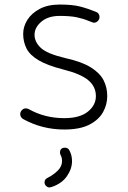

<svg xmlns="http://www.w3.org/2000/svg" viewBox="-20 -561 565 845"><path d="M370 -469Q346 -479 317.5 -485Q289 -491 243 -491Q192 -491 162 -465.5Q132 -440 132 -408Q132 -376 160 -350Q188 -324 269 -305Q341 -289 380.5 -264Q420 -239 436 -207.5Q452 -176 452 -138Q452 -101 433.5 -67.5Q415 -34 373.5 -12.5Q332 9 263 9Q165 9 82 -37Q69 -45 69 -59Q69 -68 76 -76Q83 -84 94 -84Q100 -84 106 -81Q177 -41 263 -41Q331 -41 366.5 -69.5Q402 -98 402 -138Q402 -180 368.5 -208Q335 -236 259 -255Q188 -273 149.5 -296Q111 -319 96.5 -348Q82 -377 82 -412Q82 -444 100.5 -473.5Q119 -503 155 -522Q191 -541 243 -541Q298 -541 331.5 -532.5Q365 -524 402 -509Q418 -503 418 -486Q418 -476 410.5 -468.5Q403 -461 393 -461Q391 -461 387 -462.5Q383 -464 370 -469ZM285 100Q297 122 297 148Q297 182 274.5 214.5Q252 247 207 262Q201 264 198 264Q190 264 183 257.5Q176 251 176 242Q176 228 189 222Q216 208 234.5 189.5Q253 171 253 148Q253 132 247 122Q244 116 244 111Q244 89 266 89Q279 89 285 100Z"/></svg>

Font: Hubballi
Style: Regular
Weight: 400
Designer: Erin McLaughlin
Version: Version 1.000; ttfautohint (v1.8.3)